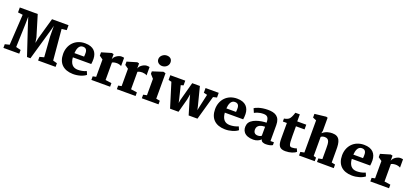

<svg xmlns="http://www.w3.org/2000/svg" viewBox="45 -2087 7155 3340"><g transform="rotate(20 3623.0 -417.0)"><path d="M30.3 0H323.7V-68.4L233.9 -90.3L248.5 -522L250.5 -657.7L309.1 -474.6L470.2 8.8H533.7L707 -594.2L723.6 -661.6L725.6 -463.4L752.9 -89.4L672.4 -67.4V0H996.1V-67.4L919.4 -88.4L868.7 -656.2L960 -667V-758.3H654.3L543.9 -369.6L523.4 -271L507.3 -369.6L389.6 -758.3H58.1V-667L148.4 -655.8L114.3 -88.9L30.3 -68.4Z M1041.5 -259.3C1041.5 -87.9 1141.1 10.3 1318.4 13.7C1413.1 15.6 1508.3 -14.6 1558.1 -56.2L1532.2 -117.2C1479.5 -93.8 1423.8 -84.5 1376.5 -84.5C1280.8 -84.5 1230.5 -144 1221.7 -258.8H1562C1565.9 -286.1 1570.3 -317.4 1568.8 -357.9C1564.5 -477.1 1499.5 -562 1341.3 -562C1153.8 -562 1041.5 -426.3 1041.5 -259.3ZM1222.2 -337.4C1227.1 -412.6 1250 -493.7 1325.7 -493.7C1346.7 -493.7 1361.8 -489.3 1373.5 -481C1413.1 -453.1 1404.8 -385.3 1400.9 -337.4Z M1658.7 0H2005.4V-66.4L1891.6 -83V-406.7C1897 -410.2 1923.3 -425.3 1978.5 -425.3C2001 -425.3 2045.9 -417 2062 -401.9V-556.2C2053.7 -560.1 2032.2 -562 2009.3 -562C1968.8 -562 1885.3 -522.9 1868.7 -457.5V-553.2L1833.5 -562L1652.3 -508.3V-446.8L1718.8 -399.9V-78.6L1658.7 -66.4Z M2130.4 0H2477.1V-66.4L2363.3 -83V-406.7C2368.7 -410.2 2395 -425.3 2450.2 -425.3C2472.7 -425.3 2517.6 -417 2533.7 -401.9V-556.2C2525.4 -560.1 2503.9 -562 2481 -562C2440.4 -562 2356.9 -522.9 2340.3 -457.5V-553.2L2305.2 -562L2124 -508.3V-446.8L2190.4 -399.9V-78.6L2130.4 -66.4Z M2729.5 -647C2790 -647 2848.6 -689.5 2848.6 -755.9C2848.6 -806.2 2818.4 -848.1 2748.5 -848.1C2691.4 -848.1 2628.9 -801.3 2628.9 -738.8C2628.9 -681.6 2678.2 -647 2729.5 -647ZM2592.8 0H2901.4V-66.4L2831.1 -79.1V-549.8L2789.6 -562L2596.2 -499.5V-454.1L2658.7 -383.8V-80.1L2592.8 -66.4Z M3116.2 2.4H3272.9L3340.3 -247.6L3358.9 -352.5L3385.3 -247.6L3460.4 2.4H3623.5L3749 -442.9L3817.4 -459.5V-546.4H3573.7V-459L3638.7 -444.3L3585.4 -204.6L3571.3 -135.7L3556.2 -204.6L3468.8 -546.4H3326.7L3233.9 -204.6L3222.7 -142.1L3206.1 -219.2L3150.4 -445.8L3198.2 -459V-546.4H2920.9V-459L2977.5 -445.8Z M3854.5 -259.3C3854.5 -87.9 3954.1 10.3 4131.3 13.7C4226.1 15.6 4321.3 -14.6 4371.1 -56.2L4345.2 -117.2C4292.5 -93.8 4236.8 -84.5 4189.5 -84.5C4093.8 -84.5 4043.5 -144 4034.7 -258.8H4375C4378.9 -286.1 4383.3 -317.4 4381.8 -357.9C4377.4 -477.1 4312.5 -562 4154.3 -562C3966.8 -562 3854.5 -426.3 3854.5 -259.3ZM4035.2 -337.4C4040 -412.6 4063 -493.7 4138.7 -493.7C4159.7 -493.7 4174.8 -489.3 4186.5 -481C4226.1 -453.1 4217.8 -385.3 4213.9 -337.4Z M4458.5 -192.4C4433.1 -86.4 4487.8 13.7 4658.2 13.7C4720.7 13.7 4766.1 -10.3 4799.8 -42C4802.2 5.4 4862.8 13.7 4887.7 13.7C4925.3 13.7 4981 8.8 5014.2 -14.2V-66.4H4950.2V-361.3C4950.2 -520.5 4856.9 -562 4725.6 -562C4587.4 -562 4499 -519.5 4478.5 -502L4511.7 -426.8C4525.9 -437 4588.9 -468.8 4673.3 -468.8C4739.7 -468.8 4777.3 -446.8 4777.3 -342.8C4680.7 -342.8 4485.8 -306.6 4458.5 -192.4ZM4627.4 -163.6C4627.4 -249.5 4716.3 -268.1 4777.3 -268.1C4777.3 -212.4 4776.9 -156.2 4776.9 -100.6C4764.6 -91.3 4750.5 -84 4732.9 -81.5C4664.1 -71.8 4627.4 -100.6 4627.4 -163.6Z M5110.8 -168.5C5110.8 -43.9 5139.2 11.7 5252 11.7C5339.4 11.7 5418.5 -16.6 5449.2 -48.8L5423.8 -104C5406.2 -93.3 5365.2 -86.9 5338.9 -86.9C5292.5 -86.9 5278.8 -106.4 5278.8 -280.8V-459H5438V-546.4H5271V-676.8H5189C5167.5 -606.9 5146.5 -568.4 5126 -549.8C5104 -530.3 5072.3 -520 5036.6 -514.2V-459H5110.8Z M5502.9 0H5793.5V-66.4L5745.6 -79.1V-432.6C5765.1 -448.7 5788.6 -455.1 5815.9 -455.1C5901.9 -455.1 5906.2 -382.8 5906.2 -282.2V-80.1L5835.4 -66.4V-1L6145.5 0V-66.4L6079.1 -79.6V-306.2C6081.1 -463.9 6056.6 -562 5916.5 -562C5866.2 -562 5794.9 -550.8 5735.4 -496.6L5745.6 -546.9V-787.1L5717.3 -795.9L5506.8 -772V-703.6L5572.8 -675.8V-80.1L5502.9 -66.4Z M6205.1 -259.3C6205.1 -87.9 6304.7 10.3 6481.9 13.7C6576.7 15.6 6671.9 -14.6 6721.7 -56.2L6695.8 -117.2C6643.1 -93.8 6587.4 -84.5 6540 -84.5C6444.3 -84.5 6394 -144 6385.3 -258.8H6725.6C6729.5 -286.1 6733.9 -317.4 6732.4 -357.9C6728 -477.1 6663.1 -562 6504.9 -562C6317.4 -562 6205.1 -426.3 6205.1 -259.3ZM6385.7 -337.4C6390.6 -412.6 6413.6 -493.7 6489.3 -493.7C6510.3 -493.7 6525.4 -489.3 6537.1 -481C6576.7 -453.1 6568.4 -385.3 6564.5 -337.4Z M6822.3 0H7168.9V-66.4L7055.2 -83V-406.7C7060.5 -410.2 7086.9 -425.3 7142.1 -425.3C7164.6 -425.3 7209.5 -417 7225.6 -401.9V-556.2C7217.3 -560.1 7195.8 -562 7172.9 -562C7132.3 -562 7048.8 -522.9 7032.2 -457.5V-553.2L6997.1 -562L6815.9 -508.3V-446.8L6882.3 -399.9V-78.6L6822.3 -66.4Z"/></g></svg>

Font: Merriweather
Style: Heavy
Weight: 900
Designer: Eben Sorkin ( eben@eyebytes.com )
Foundry: Sorkin Type Co.
Version: Version 1.003